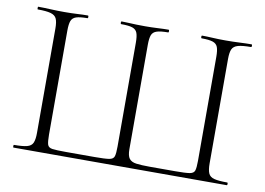

<svg xmlns="http://www.w3.org/2000/svg" viewBox="-70 -732 1159 839"><g transform="rotate(10 510.0 -312.5)"><path d="M36 0Q34 0 34 -6Q34 -12 36 -12Q74 -12 93.5 -17Q113 -22 119.5 -37Q126 -52 126 -81V-544Q126 -573 119.5 -587.5Q113 -602 93.5 -607.5Q74 -613 36 -613Q34 -613 34 -619Q34 -625 36 -625Q60 -625 90 -623.5Q120 -622 152 -622Q183 -622 209 -623.5Q235 -625 256 -625Q259 -625 259 -619Q259 -613 256 -613Q223 -613 206.5 -607.5Q190 -602 184.5 -587.5Q179 -573 179 -544V-83Q179 -52 183 -39Q187 -26 204.5 -23.5Q222 -21 264 -21H393Q438 -21 456.5 -24Q475 -27 479 -40Q483 -53 483 -83V-544Q483 -573 477.5 -587.5Q472 -602 456 -607.5Q440 -613 406 -613Q403 -613 403 -619Q403 -625 406 -625Q420 -625 436.5 -624Q453 -623 471.5 -622.5Q490 -622 510 -622Q539 -622 566 -623.5Q593 -625 614 -625Q617 -625 617 -619Q617 -613 614 -613Q581 -613 564 -607.5Q547 -602 541.5 -587.5Q536 -573 536 -544V-81Q536 -52 545.5 -39.5Q555 -27 577 -24Q599 -21 637 -21H750Q795 -21 813.5 -24Q832 -27 836 -40Q840 -53 840 -83V-544Q840 -573 834.5 -587.5Q829 -602 812.5 -607.5Q796 -613 763 -613Q760 -613 760 -619Q760 -625 763 -625Q784 -625 810 -623.5Q836 -622 867 -622Q899 -622 929 -623.5Q959 -625 982 -625Q985 -625 985 -619Q985 -613 982 -613Q944 -613 924.5 -607.5Q905 -602 898.5 -587.5Q892 -573 892 -544V-81Q892 -52 898.5 -37Q905 -22 924.5 -17Q944 -12 982 -12Q985 -12 985 -6Q985 0 982 0Z"/></g></svg>

Font: Cormorant Garamond Light
Style: Regular
Weight: 300
Designer: Christian Thalmann (Catharsis Fonts)
Foundry: Catharsis Fonts
Version: Version 4.001